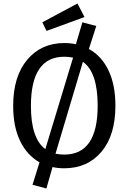

<svg xmlns="http://www.w3.org/2000/svg" viewBox="-20 -946 732 1093"><path d="M461 -849 245 -770 221 -819 421 -926ZM486 -667Q558 -628 597.5 -545.5Q637 -463 637 -344Q637 -176 557.5 -82Q478 12 346 12Q310 12 279 5L244 127L165 106L205 -22Q134 -62 94.5 -143.5Q55 -225 55 -343Q55 -511 135 -606Q215 -701 346 -701Q383 -701 412 -694L449 -819L528 -798ZM346 -623Q156 -623 156 -343Q156 -158 238 -97L396 -618Q369 -623 346 -623ZM346 -66Q536 -66 536 -344Q536 -535 452 -594L296 -71Q321 -66 346 -66Z"/></svg>

Font: Fira Sans
Style: Regular
Weight: 400
Designer: Carrois Corporate & Edenspiekermann AG
Foundry: Carrois Corporate GbR & Edenspiekermann AG
Version: Version 4.106;PS 004.106;hotconv 1.0.70;makeotf.lib2.5.58329